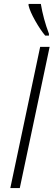

<svg xmlns="http://www.w3.org/2000/svg" viewBox="-20 -951 271 971"><path d="M227.5 -771H208.5Q184.6 -799.3 158.2 -845.9Q131.8 -892.6 124.5 -922.9V-931.2H186.5Q199.2 -855 227.5 -780.3ZM231 -713.9 80.1 0H32.2L183.1 -713.9Z"/></svg>

Font: Open Sans Hebrew Condensed Light
Style: Italic
Weight: 300
Width: 3
Italic angle: -12°
Foundry: Ascender Corporation, Yanek Iontef
Version: Version 2.001;PS 002.001;hotconv 1.0.70;makeotf.lib2.5.58329